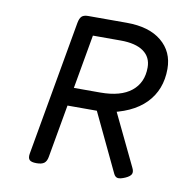

<svg xmlns="http://www.w3.org/2000/svg" viewBox="-70 -651 739 729"><g transform="rotate(10 300.0 -286.5)"><path d="M212.4 -579.6Q195.8 -579.6 188 -572.3Q180.2 -564.9 176.8 -546.4L85 -26.9Q82 -9.8 88.9 -2.4Q95.7 4.9 115.7 4.9H116.7Q136.2 4.9 145.8 -2.4Q155.3 -9.8 158.2 -26.9L194.3 -231H340.3Q441.4 -248 492.7 -300.5Q543.9 -353 543.9 -433.6Q543.9 -500 495.8 -539.8Q447.8 -579.6 361.3 -579.6ZM304.2 -237.8 414.1 -6.8Q419.9 5.4 429.7 6.8Q439.5 8.3 458.5 0Q477.1 -8.3 481 -18.1Q484.9 -27.8 477.5 -42L379.9 -245.1ZM468.8 -425.8Q468.8 -367.2 427.7 -334.2Q386.7 -301.3 308.1 -301.3H206.5L243.2 -509.3H350.1Q407.7 -509.3 438.2 -487.8Q468.8 -466.3 468.8 -425.8Z"/></g></svg>

Font: Courier Prime Code
Style: Italic
Weight: 400
Italic angle: -10°
Designer: Alan Dague-Greene
Foundry: Quote-Unquote Apps
Version: Version 3.18